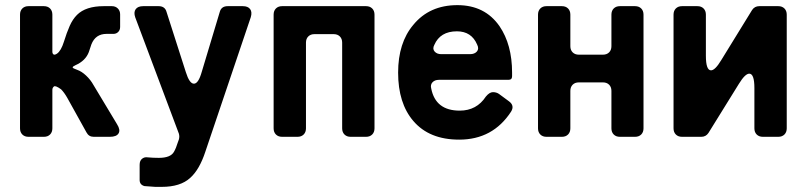

<svg xmlns="http://www.w3.org/2000/svg" viewBox="-20 -533 3144 748"><path d="M58 -33V-476Q58 -491 67 -500Q76 -509 91 -509H151Q166 -509 175 -500Q184 -491 184 -476V-332Q184 -324 188.5 -321Q193 -318 202 -324Q218 -335 229 -370.5Q240 -406 251.5 -432Q263 -458 280 -475Q314 -509 384 -509H416Q430 -509 439 -500Q448 -491 448 -477V-428Q448 -416 440.5 -408.5Q433 -401 422 -401H395Q352 -401 336 -360Q332 -348 326 -330Q313 -296 274 -279Q263 -274 263 -270.5Q263 -267 280.5 -261Q298 -255 315.5 -238.5Q333 -222 344 -202L436 -49Q450 -27 442 -13.5Q434 0 408 0H345Q326 0 317 -17L242 -152Q230 -173 218 -185Q196 -201 190 -196Q184 -191 184 -183V-33Q184 -18 175 -9Q166 0 151 0H91Q76 0 67 -9Q58 -18 58 -33Z M585 195 543 192Q524 187 524 168V109Q524 93 533.5 85.5Q543 78 555 80Q576 82 599 82Q645 82 658 58Q666 44 673 21L677 10Q680 -1 677 -12L507 -465Q500 -485 508.5 -497Q517 -509 538 -509H598Q623 -509 629 -486L704 -252Q718 -207 735.5 -207Q753 -207 766 -253L836 -486Q842 -509 867 -509H926Q946 -509 954.5 -497.5Q963 -486 957 -466L780 58Q757 128 721 160Q683 195 610 195Z M1046 -33V-476Q1046 -491 1055 -500Q1064 -509 1079 -509H1406Q1421 -509 1430 -500Q1439 -491 1439 -476V-33Q1439 -18 1430 -9Q1421 0 1406 0H1346Q1331 0 1322 -9Q1313 -18 1313 -33V-367Q1313 -382 1304 -391Q1295 -400 1280 -400H1205Q1190 -400 1181 -391Q1172 -382 1172 -367V-33Q1172 -18 1163 -9Q1154 0 1139 0H1079Q1064 0 1055 -9Q1046 -18 1046 -33Z M1769 11Q1652 11 1590 -62Q1531 -131 1531 -250Q1531 -366 1590 -436Q1653 -513 1762 -513Q1869 -513 1926 -431Q1975 -359 1975 -250V-236Q1975 -222 1961 -222H1690Q1674 -222 1665 -212.5Q1656 -203 1660 -188Q1677 -102 1771 -102Q1837 -102 1873 -157Q1887 -174 1900.5 -174Q1914 -174 1924 -167L1962 -139Q1986 -122 1971 -98Q1900 11 1769 11ZM1699 -322H1811Q1829 -322 1838 -332.5Q1847 -343 1839 -359Q1817 -411 1760 -411Q1695 -411 1672 -358Q1664 -343 1673 -332.5Q1682 -322 1699 -322Z M2076 -33V-476Q2076 -491 2085 -500Q2094 -509 2109 -509H2169Q2184 -509 2193 -500Q2202 -491 2202 -476V-353Q2202 -338 2211 -329Q2220 -320 2235 -320H2329Q2344 -320 2353 -329Q2362 -338 2362 -353V-476Q2362 -491 2371 -500Q2380 -509 2395 -509H2454Q2469 -509 2478 -500Q2487 -491 2487 -476V-33Q2487 -18 2478 -9Q2469 0 2454 0H2395Q2380 0 2371 -9Q2362 -18 2362 -33V-179Q2362 -194 2353 -203Q2344 -212 2329 -212H2235Q2220 -212 2211 -203Q2202 -194 2202 -179V-33Q2202 -18 2193 -9Q2184 0 2169 0H2109Q2094 0 2085 -9Q2076 -18 2076 -33Z M2604 -33V-476Q2604 -491 2613 -500Q2622 -509 2637 -509H2697Q2712 -509 2721 -500Q2730 -491 2730 -476V-316Q2730 -259 2750 -259Q2766 -259 2790 -299L2910 -494Q2920 -509 2938 -509H3012Q3027 -509 3036 -500Q3045 -491 3045 -476V-33Q3045 -18 3036 -9Q3027 0 3012 0H2952Q2937 0 2928 -9Q2919 -18 2919 -33V-190Q2919 -246 2899 -246Q2883 -246 2859 -207L2740 -15Q2730 0 2712 0H2637Q2622 0 2613 -9Q2604 -18 2604 -33Z"/></svg>

Font: Tsunagi Gothic Black
Style: Regular
Weight: 900
Designer: Yoshimichi Ohira
Foundry: Positype
Version: Version 1.001